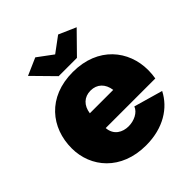

<svg xmlns="http://www.w3.org/2000/svg" viewBox="-201 -865 1010 1010"><g transform="rotate(-45 304.5 -360.0)"><path d="M126 -688 239 -573H375L488 -688L392 -730L307 -667L222 -730ZM307 10C436 10 526 -49 569 -133L408 -179C396 -146 354 -126 313 -126C269 -126 225 -149 221 -205H590C593 -221 595 -243 595 -263C595 -407 495 -536 307 -536C119 -536 19 -408 19 -256C19 -115 122 10 307 10ZM217 -319C224 -370 256 -401 304 -401C352 -401 384 -370 391 -319Z"/></g></svg>

Font: Raleway Black
Style: Regular
Weight: 900
Designer: Matt McInerney, Pablo Impallari, Rodrigo Fuenzalida
Foundry: Matt McInerney, Pablo Impallari, Rodrigo Fuenzalida
Version: Version 3.000g; ttfautohint (v1.5) -l 8 -r 28 -G 28 -x 14 -D